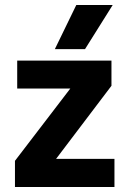

<svg xmlns="http://www.w3.org/2000/svg" viewBox="-20 -750 519 770"><path d="M321 -553H200L286 -730H432ZM439 0H40V-105L262 -395H49V-507H427V-406L205 -113H439Z"/></svg>

Font: Hind Kochi
Style: Bold
Weight: 700
Designer: Dhruvi Tolia
Foundry: Indian Type Foundry
Version: Version 0.702;PS 1.0;hotconv 1.0.81;makeotf.lib2.5.63406